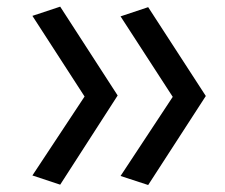

<svg xmlns="http://www.w3.org/2000/svg" viewBox="-20 -538 660 563"><path d="M333.5 -490 486.5 -254 333.5 -22 414.5 4.5 583.5 -256.5 414.5 -517ZM75 -491.5 228 -255 75 -23.5 156.5 3.5 325 -258 156.5 -518.5Z"/></svg>

Font: Monaspace Argon
Style: Regular
Weight: 400
Designer: Riley Cran & the Lettermatic Team
Foundry: Lettermatic
Version: Version 1.200 (Monaspace Argon)